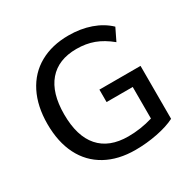

<svg xmlns="http://www.w3.org/2000/svg" viewBox="-159 -874 1046 1043"><g transform="rotate(-30 364.0 -352.5)"><path d="M654 -374V-42Q609 -19 541 -5.5Q473 8 403 8Q296 8 218 -35Q140 -78 99 -159Q58 -240 58 -353Q58 -464 99 -545.5Q140 -627 216.5 -670Q293 -713 397 -713Q472 -713 535 -691Q598 -669 642 -627L605 -551Q555 -592 506 -610Q457 -628 398 -628Q284 -628 223.5 -557.5Q163 -487 163 -353Q163 -216 225 -145.5Q287 -75 406 -75Q484 -75 560 -98V-296H396V-374Z"/></g></svg>

Font: wassup Sans
Style: Medium
Weight: 600
Version: Version 2.001